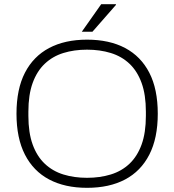

<svg xmlns="http://www.w3.org/2000/svg" viewBox="-20 -888 835 920"><path d="M397 12Q291 12 215.5 -28Q140 -68 99.5 -147Q59 -226 59 -343Q59 -461 99.5 -539.5Q140 -618 215.5 -658Q291 -698 397 -698Q504 -698 579.5 -658Q655 -618 695.5 -539.5Q736 -461 736 -343Q736 -226 695.5 -147Q655 -68 579.5 -28Q504 12 397 12ZM397 -36Q459 -36 511 -52Q563 -68 600.5 -103.5Q638 -139 658.5 -195.5Q679 -252 679 -333V-353Q679 -434 658.5 -490.5Q638 -547 600.5 -582.5Q563 -618 511 -634Q459 -650 397 -650Q335 -650 283.5 -634Q232 -618 194.5 -582.5Q157 -547 136.5 -490.5Q116 -434 116 -353V-333Q116 -252 136.5 -195.5Q157 -139 194.5 -103.5Q232 -68 283.5 -52Q335 -36 397 -36ZM372 -736 465 -868H535L536 -865L423 -736Z"/></svg>

Font: Archivo SemiBold Thin
Style: Regular
Weight: 250
Version: Version 2.001